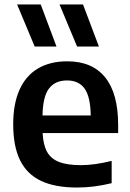

<svg xmlns="http://www.w3.org/2000/svg" viewBox="-20 -828 580 858"><path d="M508 -233.5H170.5Q173 -180.5 190.5 -149.2Q208 -118 244.5 -104Q281 -90 342 -90Q402 -90 479 -109V-9.5Q400.5 10 324 10Q226.5 10 163.8 -19.5Q101 -49 70 -111.2Q39 -173.5 39 -273Q39 -364.5 67.5 -427.5Q96 -490.5 150 -522.2Q204 -554 280.5 -554Q392 -554 450 -482.2Q508 -410.5 508 -269ZM170 -312H385.5Q384 -396.5 357.8 -432.5Q331.5 -468.5 279.5 -468.5Q226.5 -468.5 199 -432.5Q171.5 -396.5 170 -312ZM135 -620 56.5 -808H162L232.5 -620ZM324.5 -620 246 -808H351L422 -620Z"/></svg>

Font: Encode Sans SemiBold
Style: Regular
Weight: 600
Designer: Multiple Designers
Foundry: Impallari Type
Version: Version 2.000